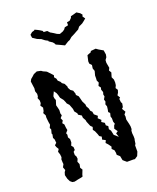

<svg xmlns="http://www.w3.org/2000/svg" viewBox="-164 -1006 903 1104"><g transform="rotate(-20 287.5 -454.5)"><path d="M120 -4 98 1 85 -1 73 -11 64 -29 58 -53 63 -70 70 -80 63 -99 72 -116 71 -123 70 -145 75 -157 73 -175 67 -193 76 -207 67 -222 63 -234 75 -245 73 -266 67 -278 71 -298 68 -304 74 -327 69 -338 77 -355 74 -372 71 -400 72 -414 63 -431 69 -441 73 -461 62 -477 69 -490V-506L62 -523L67 -532L68 -547L62 -565L64 -583L62 -596L58 -626L65 -639L77 -649L89 -660L110 -669L134 -664L144 -657L162 -649L166 -646L195 -615L192 -603L202 -591L205 -578L218 -566L223 -556L236 -547L246 -527V-519L255 -503L269 -493L276 -472L275 -465L288 -452L292 -437L297 -417L308 -395L309 -383L318 -367L322 -351L331 -342L334 -325L353 -309L347 -296L364 -280L359 -269L377 -257V-242L389 -233L386 -215L395 -203L401 -175L425 -154L417 -178L430 -187L416 -207L422 -225L429 -233L424 -247V-268L420 -280L425 -300L416 -309L419 -325L421 -342L416 -356L422 -371L418 -385L427 -401L424 -413L428 -427L422 -444L425 -456L415 -469L423 -487L416 -502L417 -514V-532L424 -558L418 -575L421 -595L409 -608L408 -622L416 -657L441 -667V-673L473 -676L487 -666L513 -651L517 -625L514 -609L504 -595L503 -579L509 -546L502 -532L511 -517L503 -490L511 -473L512 -455L510 -439L503 -424L512 -410L507 -394L499 -381L509 -364L502 -358L504 -338L509 -328L505 -307L497 -299L510 -277L499 -263L501 -251L499 -233L506 -204L509 -188V-171L505 -163L504 -148L506 -127V-112L504 -105L501 -84L496 -76V-38L486 -14L468 -2L460 -3H420L408 -13L399 -21L394 -47L378 -61V-74L375 -90L362 -103L366 -116L353 -134L341 -147L348 -162L329 -172L333 -189L320 -197L316 -210L307 -231L298 -243L303 -259L292 -270L280 -299L278 -310L268 -328L267 -342L248 -354L247 -363L234 -379L232 -395L221 -424L209 -437L206 -446L199 -462L184 -481L179 -500L174 -513L163 -528L151 -502L152 -490L157 -477L148 -448L152 -433L156 -416L155 -395L159 -383L147 -369L154 -353L146 -339L155 -328L157 -307L160 -292L147 -277L151 -267L149 -251L157 -238V-217L150 -200L160 -188L161 -170L151 -162V-142L157 -132L159 -117L152 -101L159 -84L155 -63L164 -49L153 -21L151 -11L142 -8ZM314 -754 289 -766 276 -772 265 -777 262 -784 254 -794 233 -808V-812L216 -821L198 -835L192 -837L175 -844L151 -860L148 -879L162 -891L176 -895L180 -899L197 -891L208 -885L222 -876L225 -868L246 -867L259 -853L263 -851L278 -842L293 -832L309 -826L330 -834L341 -842L348 -852L370 -857V-875L387 -878L400 -891L403 -900L419 -904L440 -910L459 -898L469 -886L465 -876L476 -860L463 -849L450 -839L427 -828L416 -814L401 -806L387 -798L365 -787L350 -774L338 -769Z"/></g></svg>

Font: Winky Rough Light
Style: Regular
Weight: 300
Designer: Simon Atzbach
Foundry: typofactur
Version: Version 1.206; ttfautohint (v1.8.4.7-5d5b)